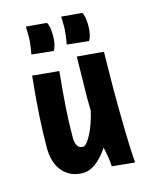

<svg xmlns="http://www.w3.org/2000/svg" viewBox="-105 -726 630 811"><g transform="rotate(-15 210.0 -321.0)"><path d="M378 -469 376 -311Q376 -88 384 17L285 7Q282 -35 272 -78Q217 3 161.5 3Q106 3 73 -35Q40 -73 40 -140Q40 -270 59 -450L175 -439Q157 -268 157 -155Q157 -104 189 -104Q204 -104 225.5 -145Q247 -186 260 -244Q259 -266 259 -296Q259 -326 262 -479ZM177 -649Q188 -633 188 -591Q188 -549 174 -527L79 -537Q88 -586 88 -612.5Q88 -639 87 -657ZM332 -651Q343 -635 343 -593Q343 -551 329 -529L234 -539Q243 -588 243 -614.5Q243 -641 242 -659Z"/></g></svg>

Font: Boogaloo
Style: Regular
Weight: 400
Designer: John Vargas Beltran
Foundry: John Vargas Beltran
Version: Version 1.002